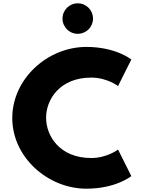

<svg xmlns="http://www.w3.org/2000/svg" viewBox="-20 -1123 866 1158"><path d="M530 -170C341 -170 258 -302 258 -413C258 -523 341 -655 530 -655C626 -655 692 -604 692 -604L772 -764C772 -764 680 -840 501 -840C267 -840 54 -648 54 -411C54 -175 268 15 501 15C680 15 772 -61 772 -61L692 -221C692 -221 626 -170 530 -170ZM449 -1103C398 -1103 357 -1062 357 -1011C357 -960 398 -919 449 -919C500 -919 541 -960 541 -1011C541 -1062 500 -1103 449 -1103Z"/></svg>

Font: Sztylet
Style: Bd
Weight: 700
Foundry: Cannot Into Space Fonts, PlusOne Fonts
Version: Version 0.12